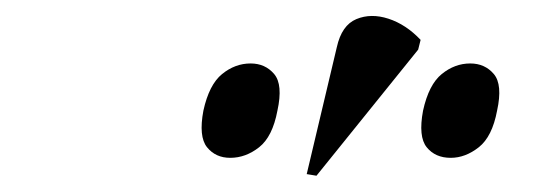

<svg xmlns="http://www.w3.org/2000/svg" viewBox="-20 -824 684 236"><path d="M369 -608 357 -610 394 -766Q400 -793 418 -800.5Q436 -808 457.5 -801Q479 -794 497 -775L494 -763ZM263 -630Q245 -630 234.5 -643Q224 -656 230 -688Q237 -720 253 -733Q269 -746 288 -746Q306 -746 317 -733Q328 -720 321 -688Q315 -656 298.5 -643Q282 -630 263 -630ZM534 -630Q515 -630 504.5 -643Q494 -656 500 -688Q507 -720 523 -733Q539 -746 558 -746Q576 -746 587 -733Q598 -720 591 -688Q585 -656 568.5 -643Q552 -630 534 -630Z"/></svg>

Font: Noto Serif Display Medium
Style: Italic
Weight: 500
Italic angle: -12°
Designer: Monotype Design Team
Foundry: Monotype Imaging Inc.
Version: Version 2.009